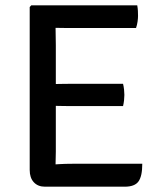

<svg xmlns="http://www.w3.org/2000/svg" viewBox="-20 -703 606 724"><path d="M92 -676.5 98 -683H189.5V-600.5Q189.5 -579.5 190 -566.5Q190.5 -553.5 190.5 -533V-131Q190.5 -118.5 190 -107.5Q189.5 -96.5 189.5 -83V1H149.5Q123 1 107.5 -15.8Q92 -32.5 92 -62ZM444 -387Q446.5 -377 447.8 -365.2Q449 -353.5 449 -345Q449 -336.5 447.8 -325Q446.5 -313.5 444 -303H252.5Q241 -303 224 -303.2Q207 -303.5 189 -303.8Q171 -304 156 -304V-386Q171 -386 189 -386.2Q207 -386.5 224 -386.8Q241 -387 252.5 -387ZM497.5 -683Q499.5 -672 500 -661.8Q500.5 -651.5 500.5 -643Q500.5 -634.5 498.8 -621.8Q497 -609 493 -597.5H252.5Q241 -597.5 224 -597.5Q207 -597.5 189 -598Q171 -598.5 156 -599V-683ZM516.5 -85.5Q516.5 -38.5 502.2 -18.8Q488 1 450 1H156V-81Q179 -82.5 202 -84Q225 -85.5 255 -85.5Z"/></svg>

Font: Signika Negative
Style: Regular
Weight: 400
Designer: Anna Giedry
Foundry: Anna Giedry
Version: Version 2.001